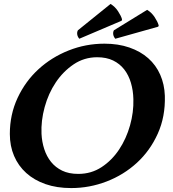

<svg xmlns="http://www.w3.org/2000/svg" viewBox="-20 -944 879 976"><path d="M30 -263Q30 -362 69.5 -446.5Q109 -531 175.5 -592Q242 -653 329 -687.5Q416 -722 511 -722Q581 -722 637.5 -702.5Q694 -683 733.5 -648Q773 -613 794.5 -564Q816 -515 818 -457Q821 -351 782 -264.5Q743 -178 676 -116.5Q609 -55 522 -21.5Q435 12 342 12Q269 12 211.5 -8Q154 -28 113.5 -64.5Q73 -101 51.5 -151.5Q30 -202 30 -263ZM378 -60Q444 -60 496.5 -94.5Q549 -129 585.5 -184Q622 -239 641 -306.5Q660 -374 658 -440Q657 -484 645.5 -523Q634 -562 611.5 -591Q589 -620 555 -636.5Q521 -653 474 -653Q408 -653 354.5 -617Q301 -581 263.5 -525Q226 -469 207 -399.5Q188 -330 191 -264Q193 -223 205 -186Q217 -149 239.5 -121Q262 -93 296 -76.5Q330 -60 378 -60ZM542 -924Q565 -910 580 -887Q595 -864 600 -847Q600 -845 600 -842.5Q600 -840 597 -838L383 -747Q374 -758 372.5 -769.5Q371 -781 376 -790ZM728 -894Q751 -880 766 -857Q781 -834 786 -817Q788 -811 783 -808L566 -747Q557 -758 555.5 -769.5Q554 -781 559 -790Z"/></svg>

Font: Lusitana
Style: Bold Italic
Weight: 700
Designer: Ana Paula Megda
Foundry: Ana Paula Megda
Version: Version 1.000; ttfautohint (v1.1) -l 8 -r 50 -G 200 -x 14 -D